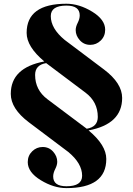

<svg xmlns="http://www.w3.org/2000/svg" viewBox="-20 -762 704 1017"><path d="M332 -742.2Q399.4 -742.2 468.3 -700.2Q537.1 -658.2 537.1 -604.5Q537.1 -570.3 513.7 -547.4Q490.2 -524.4 458 -524.4Q424.8 -524.4 402.8 -548.8Q380.9 -573.2 380.9 -602.5Q380.9 -620.1 391.6 -641.1Q402.3 -662.1 402.3 -680.7Q402.3 -732.4 332 -732.4Q249 -732.4 249 -676.8Q249 -611.3 322.3 -550.8L531.2 -393.6Q627 -321.3 627 -243.2Q627 -104.5 449.2 -71.3Q543 6.8 543 80.1Q543 234.4 332 234.4Q264.6 234.4 195.8 192.4Q127 150.4 127 96.7Q127 62.5 150.4 39.6Q173.8 16.6 206.1 16.6Q239.3 16.6 261.2 41Q283.2 65.4 283.2 94.7Q283.2 112.3 272.5 133.3Q261.7 154.3 261.7 172.9Q261.7 224.6 332 224.6Q415 224.6 415 168.9Q415 103.5 341.8 43L132.8 -114.3Q37.1 -186.5 37.1 -264.6Q37.1 -403.3 214.8 -436.5Q121.1 -514.6 121.1 -587.9Q121.1 -742.2 332 -742.2ZM224.6 -427.7Q166 -418 166 -365.2Q166 -285.2 231.4 -236.3L439.5 -80.1Q498 -89.8 498 -142.6Q498 -222.7 432.6 -271.5Z"/></svg>

Font: spinwerad
Style: Bold
Weight: 700
Width: 7
Version: Version 0.3